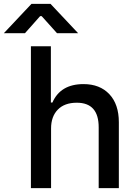

<svg xmlns="http://www.w3.org/2000/svg" viewBox="-80 -980 709 1000"><path d="M81 0V-739H185V-446H193Q235 -542 355 -542Q440 -542 489.5 -489.5Q539 -437 539 -343V0H434V-317Q434 -445 320 -445Q256 -445 221 -409Q186 -373 186 -311V0ZM84 -960H183L327 -807H217L137 -896H129L50 -807H-60Z"/></svg>

Font: Manrope Medium
Style: Medium
Weight: 500
Designer: Mikhail Sharanda
Foundry: Mikhail Sharanda
Version: Version 4.000;hotconv 1.0.109;makeotfexe 2.5.65596